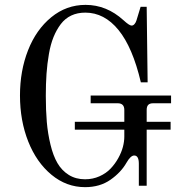

<svg xmlns="http://www.w3.org/2000/svg" viewBox="-20 -750 760 788"><path d="M287.1 -217.8V-250H490.2V-298.8Q490.2 -326.2 462.9 -326.2H352.1V-357.9H682.1V-326.2H608.9Q594.7 -326.2 588.4 -319.6Q582 -313 582 -298.8V-250H680.2V-217.8H582V12.2H549.8V-78.1Q549.8 -111.8 530.8 -111.8Q516.1 -111.8 499 -82Q476.6 -42.5 433.3 -12.2Q390.1 18.1 329.1 18.1Q252.9 18.1 191.4 -32.7Q129.9 -83.5 95.9 -169.2Q62 -254.9 62 -357.9Q62 -459.5 95.2 -543.9Q128.4 -628.4 190.4 -679.2Q252.4 -730 331.1 -730Q417.5 -730 486.8 -667Q510.7 -645 520 -645Q526.9 -645 532.2 -651.4Q537.6 -657.7 540 -666L557.1 -722.2H582L585.9 -412.1H558.1Q524.4 -555.7 466.3 -627Q408.2 -698.2 330.1 -698.2Q297.9 -698.2 272.5 -686.3Q247.1 -674.3 229.5 -651.1Q211.9 -627.9 199.7 -597.9Q187.5 -567.9 180.7 -528.1Q173.8 -488.3 170.9 -447.3Q168 -406.2 168 -356.9Q168 -297.4 172.1 -249.3Q176.3 -201.2 187.3 -156Q198.2 -110.8 215.8 -80.6Q233.4 -50.3 262.2 -32.2Q291 -14.2 329.1 -14.2Q360.8 -14.2 388.2 -26.4Q415.5 -38.6 433.8 -57.9Q452.1 -77.1 465.3 -100.8Q478.5 -124.5 484.4 -147Q490.2 -169.4 490.2 -189V-217.8Z"/></svg>

Font: Flanker Steampunk
Style: Regular
Weight: 400
Designer: Alexey Kryukov, Leonardo Di Lena
Foundry: Alexey Kryukov, Leonardo Di Lena
Version: 1.210